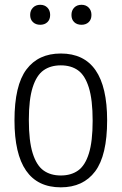

<svg xmlns="http://www.w3.org/2000/svg" viewBox="-20 -773 508 802"><path d="M40.5 -270Q40.5 -416.5 90.5 -483Q140.5 -549.5 234 -549.5Q427.5 -549.5 427.5 -270.5Q427.5 -124 377.5 -57.2Q327.5 9.5 234 9.5Q40.5 9.5 40.5 -270ZM367 -268.5Q367 -356.5 351 -407.5Q335 -458.5 306 -479.2Q277 -500 234 -500Q191 -500 161.8 -479.2Q132.5 -458.5 116.5 -408.2Q100.5 -358 100.5 -272Q100.5 -184 116.5 -133Q132.5 -82 161.8 -61Q191 -40 234 -40Q277 -40 306.2 -60.8Q335.5 -81.5 351.2 -131.8Q367 -182 367 -268.5ZM106 -710.5Q106 -729.5 117.8 -741.2Q129.5 -753 148 -753Q166.5 -753 178 -741.2Q189.5 -729.5 189.5 -710.5Q189.5 -691.5 178 -680.5Q166.5 -669.5 148 -669.5Q129.5 -669.5 117.8 -680.5Q106 -691.5 106 -710.5ZM278.5 -710.5Q278.5 -729.5 290 -741.2Q301.5 -753 320.5 -753Q339 -753 350.5 -741.2Q362 -729.5 362 -710.5Q362 -691.5 350.5 -680.5Q339 -669.5 320.5 -669.5Q301.5 -669.5 290 -680.5Q278.5 -691.5 278.5 -710.5Z"/></svg>

Font: Encode Sans Condensed Light
Style: Regular
Weight: 300
Width: 3
Designer: Multiple Designers
Foundry: Impallari Type
Version: Version 2.000